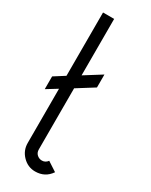

<svg xmlns="http://www.w3.org/2000/svg" viewBox="-194 -769 648 822"><g transform="rotate(30 130.5 -358.5)"><path d="M171 -61 217 -31Q190 9 141 9Q105 9 79 -17.5Q53 -44 53 -81V-349L1 -317V-380L53 -413V-726H108V-447L191 -499V-435L108 -383V-81Q108 -65 118.5 -55.5Q129 -46 143 -46Q160 -46 171 -61Z"/></g></svg>

Font: Bellota
Style: Regular
Weight: 400
Designer: Kemie Guaida
Foundry: Kemie Guaida
Version: Version 1.000;PS 002.000;hotconv 1.0.70;makeotf.lib2.5.58329